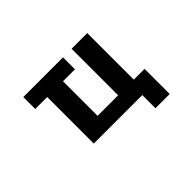

<svg xmlns="http://www.w3.org/2000/svg" viewBox="-110 -811 1219 1219"><g transform="rotate(-45 500.0 -201.0)"><path d="M525.4 -523.4V-416H418V-105.5H602.5V-523.4H743.2V-105.5H839.8V120.1H711.9V2H276.4V-416H168.9V-523.4Z"/></g></svg>

Font: GenEi Gothic M Regular
Style: Bold
Weight: 700
Designer: o_tamon (Modified); [Source Han Sans]
Ryoko NISHIZUKA  (kana & ideographs); Paul D. Hunt (Latin, Greek & Cyrillic); Wenl
Version: Version 1.1a;Original Version 1.004